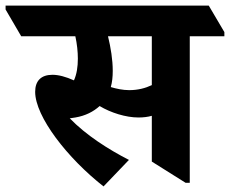

<svg xmlns="http://www.w3.org/2000/svg" viewBox="-85 -646 824 688"><path d="M286 22 377 -73C303 -111 223 -162 165 -222C171 -223 177 -224 185 -225C221 -231 250 -246 272 -266C312 -242 366 -225 411 -225C429 -225 445 -227 459 -231V-67L580 9H595V-516H719V-531L663 -626H-65V-612L-9 -516H185C191 -489 194 -460 194 -436C194 -407 190 -380 180 -358C151 -371 125 -378 103 -378C62 -378 41 -356 41 -317C41 -228 157 -79 286 22ZM319 -392C319 -432 312 -475 302 -516H459V-341C436 -330 409 -323 378 -323C355 -323 332 -328 312 -334C317 -351 319 -371 319 -392Z"/></svg>

Font: Noto Serif Devanagari SemiCondensed ExtraBold
Style: Regular
Weight: 800
Width: 4
Designer: Universal Thirst, Indian Type Foundry and the Monotype Design Team
Foundry: Monotype Imaging Inc.
Version: Version 2.004